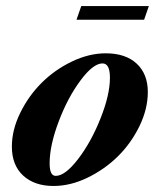

<svg xmlns="http://www.w3.org/2000/svg" viewBox="-20 -600 509 631"><path d="M231.4 -535.2 247.1 -580.1H469.2L453.6 -535.2ZM156.2 11.2Q93.3 11.2 56.2 -22.9Q19 -57.1 19 -118.2Q19 -172.9 46.4 -228.8Q73.7 -284.7 116.7 -327.6Q159.7 -370.6 216.1 -397.7Q272.5 -424.8 327.6 -424.8Q392.6 -424.8 429.2 -390.9Q465.8 -356.9 465.8 -297.4Q465.8 -242.2 438.5 -185.8Q411.1 -129.4 367.7 -86.4Q324.2 -43.5 267.8 -16.1Q211.4 11.2 156.2 11.2ZM163.1 -22Q194.3 -22 237.1 -77.9Q279.8 -133.8 310.5 -211.2Q341.3 -288.6 341.3 -344.7Q341.3 -391.6 316.9 -391.6Q286.1 -391.6 244.4 -335.4Q202.6 -279.3 172.9 -200.7Q143.1 -122.1 143.1 -63Q143.1 -22 163.1 -22Z"/></svg>

Font: Elstob 18pt ExtraBold
Style: Italic
Weight: 800
Italic angle: -20°
Designer: Peter S. Baker
Version: Version 1.015